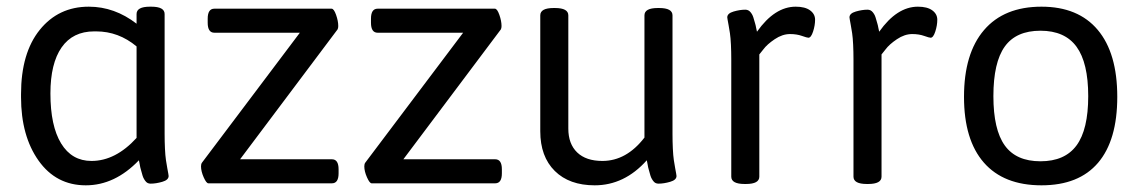

<svg xmlns="http://www.w3.org/2000/svg" viewBox="-20 -549 3421 575"><path d="M389 -136V-410Q335 -455 268 -455H262Q198 -455 164.5 -407Q131 -359 131 -269Q131 -172 163 -119.5Q195 -67 254 -67Q326 -67 389 -136ZM485 -22Q485 -10 466 -4.5Q447 1 431 1Q426 1 422 -1Q418 -3 414.5 -8Q411 -13 409 -17.5Q407 -22 405 -30Q403 -38 401.5 -42.5Q400 -47 398.5 -56.5Q397 -66 396 -69Q324 6 237 6Q148 6 95.5 -68Q43 -142 43 -258V-267Q43 -390 99 -459.5Q155 -529 246 -529Q323 -529 389 -478V-507Q389 -529 429 -529H433Q473 -529 473 -507V-148Q473 -125 474 -104Q475 -83 477 -69.5Q479 -56 481 -45.5Q483 -35 484 -29Q485 -23 485 -22Z M994 -42V-30Q994 0 974 0H604Q598 0 590 -18Q582 -36 582 -51Q582 -58 585 -62L878 -451H622Q602 -451 602 -481V-493Q602 -523 622 -523H973Q980 -523 986.5 -504.5Q993 -486 993 -471Q993 -465 991 -461L699 -72H974Q994 -72 994 -42Z M1483 -42V-30Q1483 0 1463 0H1093Q1087 0 1079 -18Q1071 -36 1071 -51Q1071 -58 1074 -62L1367 -451H1111Q1091 -451 1091 -481V-493Q1091 -523 1111 -523H1462Q1469 -523 1475.5 -504.5Q1482 -486 1482 -471Q1482 -465 1480 -461L1188 -72H1463Q1483 -72 1483 -42Z M2006 -22Q2006 -10 1987 -4.5Q1968 1 1952 1Q1947 1 1943 -1Q1939 -3 1935.5 -8Q1932 -13 1930 -17.5Q1928 -22 1926 -30Q1924 -38 1922.5 -42.5Q1921 -47 1919.5 -56.5Q1918 -66 1917 -69Q1850 6 1761 6Q1685 6 1641.5 -37Q1598 -80 1598 -156V-503Q1598 -525 1638 -525H1642Q1682 -525 1682 -503V-164Q1682 -118 1708.5 -92.5Q1735 -67 1784 -67Q1856 -67 1910 -137V-503Q1910 -525 1950 -525H1954Q1994 -525 1994 -503V-148Q1994 -125 1995 -104Q1996 -83 1998 -69.5Q2000 -56 2002 -45.5Q2004 -35 2005 -29Q2006 -23 2006 -22Z M2401 -436Q2397 -436 2381.5 -441.5Q2366 -447 2346 -447Q2323 -447 2300 -431.5Q2277 -416 2266 -401L2254 -386V-20Q2254 2 2214 2H2210Q2170 2 2170 -20V-371Q2170 -394 2169 -415Q2168 -436 2166 -449.5Q2164 -463 2162 -473.5Q2160 -484 2159 -490Q2158 -496 2158 -497Q2158 -509 2177 -514.5Q2196 -520 2212 -520Q2217 -520 2221 -518Q2225 -516 2228.5 -511.5Q2232 -507 2234 -502.5Q2236 -498 2238 -490.5Q2240 -483 2241.5 -478.5Q2243 -474 2244.5 -465.5Q2246 -457 2247 -454Q2300 -529 2363 -529Q2391 -529 2406 -518Q2421 -507 2421 -490Q2421 -473 2415 -454.5Q2409 -436 2401 -436Z M2767 -436Q2763 -436 2747.5 -441.5Q2732 -447 2712 -447Q2689 -447 2666 -431.5Q2643 -416 2632 -401L2620 -386V-20Q2620 2 2580 2H2576Q2536 2 2536 -20V-371Q2536 -394 2535 -415Q2534 -436 2532 -449.5Q2530 -463 2528 -473.5Q2526 -484 2525 -490Q2524 -496 2524 -497Q2524 -509 2543 -514.5Q2562 -520 2578 -520Q2583 -520 2587 -518Q2591 -516 2594.5 -511.5Q2598 -507 2600 -502.5Q2602 -498 2604 -490.5Q2606 -483 2607.5 -478.5Q2609 -474 2610.5 -465.5Q2612 -457 2613 -454Q2666 -529 2729 -529Q2757 -529 2772 -518Q2787 -507 2787 -490Q2787 -473 2781 -454.5Q2775 -436 2767 -436Z M2955 -261Q2955 -161 2989 -113.5Q3023 -66 3096 -66Q3169 -66 3204 -113.5Q3239 -161 3239 -261Q3239 -361 3204 -409Q3169 -457 3096 -457Q3023 -457 2989 -409.5Q2955 -362 2955 -261ZM3326 -259Q3326 -129 3268.5 -61.5Q3211 6 3099 6Q2986 6 2926.5 -62Q2867 -130 2867 -259Q2867 -389 2927 -459Q2987 -529 3099 -529Q3209 -529 3267.5 -459.5Q3326 -390 3326 -259Z"/></svg>

Font: mmAsap
Style: Regular
Weight: 400
Designer: Pablo Cosgaya
Foundry: Omnibus-Type
Version: Version 1.001